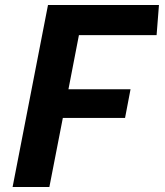

<svg xmlns="http://www.w3.org/2000/svg" viewBox="-20 -750 660 770"><path d="M30.5 0H178L232 -277H481.5L503.5 -392H254.5L296.5 -609H608L617.5 -730H172.5Z"/></svg>

Font: Monaspace Krypton
Style: Bold Italic
Weight: 700
Italic angle: -11°
Designer: Riley Cran & the Lettermatic Team
Foundry: Lettermatic
Version: Version 1.101 (Monaspace Krypton)